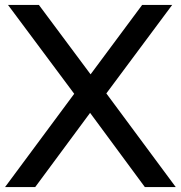

<svg xmlns="http://www.w3.org/2000/svg" viewBox="-22 -760 734 780"><path d="M566.5 0 344 -301.5 279.5 -379 10.5 -740H136L346 -458L410 -380.5L692 0ZM-1.5 0 279.5 -379 346 -458 555.5 -740H677.5L410 -380.5L344 -301.5L121 0Z"/></svg>

Font: Encode Sans SemiExpanded Medium
Style: Regular
Weight: 500
Width: 6
Designer: Multiple Designers
Foundry: Impallari Type
Version: Version 3.002